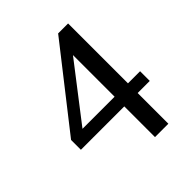

<svg xmlns="http://www.w3.org/2000/svg" viewBox="-194 -811 952 952"><g transform="rotate(-45 281.5 -335.5)"><path d="M344.2 -559.1 119.1 -267.1H344.2ZM438 -199.2V16.1H344.2V-199.2H40V-268.1L368.2 -687H438V-267.1H522.9V-199.2Z"/></g></svg>

Font: Charis SIL Viet
Style: Regular
Weight: 400
Foundry: SIL International
Version: Version 5.000